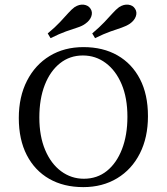

<svg xmlns="http://www.w3.org/2000/svg" viewBox="-20 -782 707 814"><path d="M333.1 11.3Q250 11.3 188.7 -23.8Q127.4 -58.9 93.5 -124.6Q59.7 -190.3 59.7 -281.5Q59.7 -371.8 94.4 -439.5Q129 -507.3 190.7 -544.8Q252.4 -582.3 333.9 -582.3Q416.9 -582.3 478.2 -547.2Q539.5 -512.1 573.4 -446.8Q607.3 -381.5 607.3 -289.5Q607.3 -199.2 573 -131.5Q538.7 -63.7 476.6 -26.2Q414.5 11.3 333.1 11.3ZM335.5 -24.2Q391.9 -24.2 433.1 -57.3Q474.2 -90.3 497.2 -149.6Q520.2 -208.9 520.2 -287.1Q520.2 -366.9 495.6 -425Q471 -483.1 428.2 -514.9Q385.5 -546.8 331.5 -546.8Q275.8 -546.8 234.3 -513.7Q192.7 -480.6 169.8 -421.8Q146.8 -362.9 146.8 -283.9Q146.8 -204.8 171.4 -146.4Q196 -87.9 239.1 -56Q282.3 -24.2 335.5 -24.2ZM383.1 -620.2 371 -640.3Q402.4 -666.9 422.6 -688.3Q442.7 -709.7 457.3 -725.8Q471.8 -741.9 484.7 -751.6Q504.8 -764.5 524.2 -762.1Q543.5 -759.7 552.4 -745.2Q562.1 -730.6 556 -712.9Q550 -695.2 530.6 -681.5Q516.1 -671.8 496 -664.9Q475.8 -658.1 448 -648.4Q420.2 -638.7 383.1 -620.2ZM194.4 -620.2 182.3 -640.3Q214.5 -666.9 234.7 -688.7Q254.8 -710.5 269.4 -726.6Q283.9 -742.7 296 -751.6Q316.1 -764.5 335.1 -762.1Q354 -759.7 363.7 -745.2Q373.4 -730.6 367.3 -712.9Q361.3 -695.2 341.9 -681.5Q329 -671.8 308.5 -665.3Q287.9 -658.9 259.7 -648.8Q231.5 -638.7 194.4 -620.2Z"/></svg>

Font: Playfair 9pt
Style: Regular
Weight: 400
Designer: Claus Eggers Sørensen
Foundry: Claus Eggers Sørensen
Version: Version 2.203